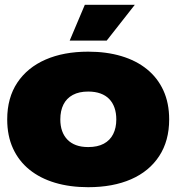

<svg xmlns="http://www.w3.org/2000/svg" viewBox="-20 -769 734 799"><path d="M347 10Q271 10 209 -8.5Q147 -27 102.5 -63Q58 -99 34 -151.5Q10 -204 10 -272Q10 -362 52 -425Q94 -488 169.5 -521Q245 -554 347 -554Q423 -554 485 -535.5Q547 -517 591.5 -481Q636 -445 660 -392.5Q684 -340 684 -272Q684 -183 642.5 -119.5Q601 -56 525.5 -23Q450 10 347 10ZM347 -157Q386 -157 412 -171Q438 -185 451 -211Q464 -237 464 -272Q464 -299 456.5 -320.5Q449 -342 434.5 -357Q420 -372 398 -380Q376 -388 347 -388Q309 -388 283 -374Q257 -360 244 -334Q231 -308 231 -272Q231 -245 238.5 -224Q246 -203 260.5 -188Q275 -173 296.5 -165Q318 -157 347 -157ZM270 -600 333 -749H541L424 -600Z"/></svg>

Font: Mona Sans Expanded Black
Style: Regular
Weight: 900
Width: 7
Designer: Deni Anggara
Foundry: GitHub
Version: Version 2.000